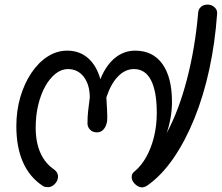

<svg xmlns="http://www.w3.org/2000/svg" viewBox="-20 -799 963 834"><path d="M596 15Q585 14 575 7.5Q565 1 558.5 -9Q552 -19 552 -30Q552 -36 554.5 -42.5Q557 -49 564 -54Q594 -79 615.5 -117.5Q637 -156 649 -205Q661 -254 661 -308Q661 -402 636 -450.5Q611 -499 562 -499Q524 -499 493 -467.5Q462 -436 442 -376Q444 -342 445 -322Q446 -302 446 -291Q446 -282 445.5 -275.5Q445 -269 443 -263Q439 -246 428 -235Q417 -224 401 -224Q383 -224 371.5 -235.5Q360 -247 360 -263Q360 -293 363 -318.5Q366 -344 370 -375Q370 -431 344 -465Q318 -499 275 -499Q247 -499 221.5 -479Q196 -459 176.5 -424Q157 -389 146 -343Q135 -297 135 -245Q135 -181 155.5 -135Q176 -89 216 -62Q232 -50 232 -32Q232 -21 226 -10.5Q220 0 210 7Q200 14 188 14Q182 14 176.5 13Q171 12 165 8Q108 -30 79.5 -95Q51 -160 51 -251Q51 -319 68.5 -378Q86 -437 116.5 -482.5Q147 -528 187 -553.5Q227 -579 272 -579Q325 -579 362 -547Q399 -515 416 -455Q440 -515 479 -547Q518 -579 567 -579Q644 -579 685.5 -521Q727 -463 727 -356Q727 -322 721 -287.5Q715 -253 704 -221Q757 -319 792.5 -456Q828 -593 841 -746Q843 -761 854 -770Q865 -779 881 -779Q900 -779 912.5 -767Q925 -755 923 -738Q914 -612 889 -497Q864 -382 824.5 -284.5Q785 -187 734 -112.5Q683 -38 621 6Q608 15 596 15Z"/></svg>

Font: Playpen Sans Thai
Style: Regular
Weight: 400
Designer: Sirin Gunkloy, Laura Meseguer, Veronika Burian, José Scaglione
Foundry: TypeTogether
Version: Version 2.000